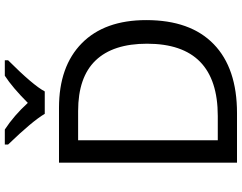

<svg xmlns="http://www.w3.org/2000/svg" viewBox="-120 -850 971 770"><g transform="rotate(-90 365.0 -465.5)"><path d="M668.9 -363.8Q668.9 -187 572.5 -93.5Q476.1 0 295.9 0H97.2V-713.9H316.9Q483.4 -713.9 576.2 -622.3Q668.9 -530.8 668.9 -363.8ZM574.2 -360.8Q574.2 -497.1 507.1 -567.1Q439.9 -637.2 304.2 -637.2H187V-77.1H284.2Q574.2 -77.1 574.2 -360.8ZM169.9 -931.2H230Q285.6 -895 336.9 -838.9Q398.4 -900.4 445.8 -931.2H507.8V-918Q407.7 -817.9 382.8 -771H293Q263.7 -820.8 169.9 -918Z"/></g></svg>

Font: NotoPenekeko
Style: Regular
Weight: 400
Designer: Monotype Design team
Foundry: Monotype Imaging Inc.
Version: Version 1.04